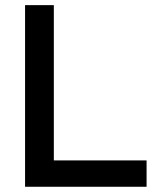

<svg xmlns="http://www.w3.org/2000/svg" viewBox="-20 -713 626 733"><path d="M75.7 0V-693.4H185.5V0ZM75.7 0V-100.6H539.6V0Z"/></svg>

Font: Cascadia Mono Medium
Style: Regular
Weight: 500
Monospace: yes
Designer: Aaron Bell
Foundry: Saja Typeworks
Version: Version 2407.024